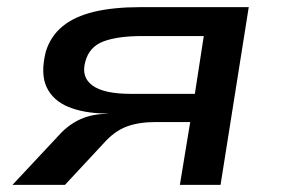

<svg xmlns="http://www.w3.org/2000/svg" viewBox="-20 -518 789 538"><path d="M15 0 145 -139Q172 -169 205.5 -184Q239 -199 281 -199H286L274 -200Q214 -201 171.5 -218.5Q129 -236 111 -273Q93 -310 108 -372Q121 -416 155 -444Q189 -472 243.5 -485Q298 -498 374 -498H677L598 0H484L513 -176H416Q368 -176 334 -163Q300 -150 270 -116L162 0ZM347 -255H526L551 -417H379Q310 -417 270 -402Q230 -387 219 -345Q207 -302 239 -278.5Q271 -255 347 -255Z"/></svg>

Font: Nunito Sans 7pt Expanded SemiBold
Style: Italic
Weight: 600
Width: 7
Italic angle: -9°
Designer: Vernon Adams
Foundry: Vernon Adams
Version: Version 3.101;gftools[0.9.27]